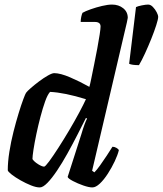

<svg xmlns="http://www.w3.org/2000/svg" viewBox="-20 -820 712 840"><path d="M154 0Q138 0 115.5 -9Q93 -18 70 -31Q47 -44 31 -56.5Q15 -69 14 -75Q14 -112 21 -156Q28 -200 39 -243.5Q50 -287 61.5 -324.5Q73 -362 82 -386Q91 -410 94 -414Q99 -421 115 -435Q131 -449 151 -464Q171 -479 189.5 -489.5Q208 -500 217 -500Q244 -500 287 -481.5Q330 -463 371 -440Q374 -450 379.5 -477Q385 -504 392 -538.5Q399 -573 405.5 -607.5Q412 -642 416 -668.5Q420 -695 420 -704Q420 -724 395 -724H333Q333 -735 335.5 -746.5Q338 -758 341 -764Q353 -771 377 -779.5Q401 -788 426.5 -794Q452 -800 470 -800Q499 -800 519 -784Q539 -768 539 -742Q539 -739 535 -721.5Q531 -704 525 -679L383 -73L393 -66Q403 -76 417.5 -96Q432 -116 447 -139Q462 -162 472 -178Q481 -178 489.5 -173Q498 -168 500 -163Q495 -142 482 -114.5Q469 -87 452 -60.5Q435 -34 417 -17Q399 0 384 0Q369 0 344.5 -8.5Q320 -17 299 -28Q278 -39 276 -46L336 -233Q343 -257 350 -276Q357 -295 361 -301L356 -304Q339 -270 318 -229Q297 -188 274.5 -147.5Q252 -107 229.5 -73.5Q207 -40 187.5 -20Q168 0 154 0ZM173 -91Q178 -91 195 -114Q212 -137 235.5 -173.5Q259 -210 283 -250.5Q307 -291 326.5 -327.5Q346 -364 356 -386Q262 -415 199 -418Q188 -406 177.5 -376.5Q167 -347 157 -309Q147 -271 139 -233Q131 -195 126.5 -165.5Q122 -136 122 -124Q130 -112 147 -101.5Q164 -91 173 -91ZM588 -535Q573 -535 562 -536.5Q551 -538 545 -541L575 -789Q583 -793 600.5 -796.5Q618 -800 628 -800Q639 -800 649 -789.5Q659 -779 665.5 -766.5Q672 -754 672 -746Q672 -736 663.5 -709.5Q655 -683 642 -650.5Q629 -618 614.5 -586.5Q600 -555 588 -535Z"/></svg>

Font: Texturina 72pt 72pt Regular
Style: Bold Italic
Weight: 700
Italic angle: -11°
Designer: Guillermo Torres Carreño
Foundry: Omnibus-Type
Version: Version 1.002; ttfautohint (v1.8.3)